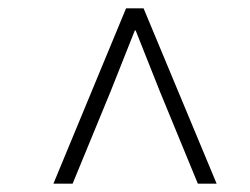

<svg xmlns="http://www.w3.org/2000/svg" viewBox="-20 -756 600 460"><path d="M282 -736H324L499 -316H454L363 -537L305 -683H303L245 -537L154 -316H108Z"/></svg>

Font: Nebula Sans Light
Style: Regular
Weight: 300
Italic angle: -9°
Designer: Paul D. Hunt for Adobe (as Source Sans)
Foundry: Nebula Entertainment & Broadcasting LLC
Version: Version 1.010